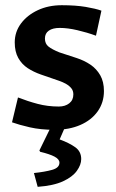

<svg xmlns="http://www.w3.org/2000/svg" viewBox="-20 -485 447 740"><path d="M190.2 15.3Q136.8 15.3 94.9 5.7Q53 -4 26.3 -13.6L49.3 -109.4Q86.6 -94.8 125.2 -84.6Q163.7 -74.4 206.7 -74.4Q231.1 -74.4 246.9 -86.8Q262.7 -99.2 262.7 -121.1Q262.7 -135.1 255.2 -144.4Q247.8 -153.8 235.4 -161.1Q223.1 -168.3 207.3 -173.7L137.3 -197.9Q109.7 -207.5 86.9 -222.3Q64.1 -237.2 50.4 -261.6Q36.8 -285.9 36.8 -321.5Q36.8 -361.9 60.7 -394.2Q84.6 -426.5 125.6 -445.7Q166.6 -464.9 218.2 -464.9Q271.8 -464.9 310.3 -458.4Q348.8 -451.9 370.9 -443.9L349.9 -347.4Q315 -360.1 277.9 -368.7Q240.7 -377.4 210.2 -377.4Q183.4 -377.4 168.3 -367Q153.2 -356.7 153.2 -336.5Q153.2 -316.4 166.8 -305.6Q180.4 -294.7 208.7 -283.2L275.9 -261.2Q304.7 -251.8 328.4 -235.9Q352 -219.9 366.3 -195Q380.6 -170.1 380.6 -134.1Q380.6 -89.8 356.5 -55.8Q332.4 -21.9 289.5 -3.3Q246.7 15.3 190.2 15.3ZM131.8 95 178.2 0H232.7L209.9 52.3Q247.2 66.1 270.1 82.5Q293 99 293 128Q293 150.1 276.1 173.6Q259.2 197 222.6 213.9Q185.9 230.7 125.2 235.1L110.8 181.9Q153 177.5 181 169.6Q209.1 161.7 209.1 142Q209.1 128.7 190.3 118.7Q171.5 108.8 134.8 100Z"/></svg>

Font: Ancizar Sans Thin
Style: Regular
Weight: 100
Designer: Cesar Puertas, Viviana Monsalve, Julian Moncada, Julian Prieto, Jose Castro, Mariel Hernandez, Felipe Aragon, Sara Alarc
Version: Version 8.100